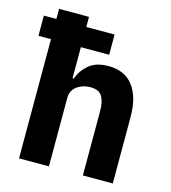

<svg xmlns="http://www.w3.org/2000/svg" viewBox="-110 -829 816 918"><g transform="rotate(15 298.0 -370.0)"><path d="M217 0H69V-590H7V-690H69V-740H217V-690H357V-590H217V-436H223Q237 -477 272 -507Q307 -537 369 -537Q449 -537 491 -482.6Q533 -428.2 533 -329V0H385V-317Q385 -366.6 369 -391.8Q353 -417 312 -417Q288.2 -417 266.6 -408.5Q245 -400 231 -382.9Q217 -365.7 217 -340Z"/></g></svg>

Font: IBM Plex Sans Var
Style: Regular
Weight: 400
Designer: Mike Abbink, Paul van der Laan, Pieter van Rosmalen
Foundry: Bold Monday
Version: Version 3.000